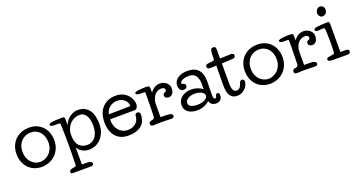

<svg xmlns="http://www.w3.org/2000/svg" viewBox="-46 -1340 4190 2243"><g transform="rotate(-20 2049.0 -218.5)"><path d="M500 -233Q500 -172 478 -126Q456 -80 421.5 -49.5Q387 -19 344 -4Q301 11 259 11Q208 11 166 -6.5Q124 -24 93.5 -56Q63 -88 46 -132.5Q29 -177 29 -230Q29 -282 46 -326.5Q63 -371 94.5 -403Q126 -435 170.5 -453.5Q215 -472 271 -472Q327 -472 369.5 -452.5Q412 -433 441 -400Q470 -367 485 -324Q500 -281 500 -233ZM270 -412Q237 -412 207 -400Q177 -388 154 -365Q131 -342 117.5 -308Q104 -274 104 -231Q104 -185 118.5 -151Q133 -117 156 -94.5Q179 -72 207 -61Q235 -50 261 -50Q287 -50 316 -61Q345 -72 370 -94.5Q395 -117 411 -152Q427 -187 427 -235Q427 -274 415.5 -306.5Q404 -339 383.5 -362.5Q363 -386 334 -399Q305 -412 270 -412Z M706 -346Q732 -407 779 -439Q826 -471 876 -471Q933 -471 969 -448Q1005 -425 1025 -390.5Q1045 -356 1052.5 -315Q1060 -274 1060 -238Q1060 -166 1037.5 -118.5Q1015 -71 983 -42Q951 -13 915.5 -1Q880 11 854 11Q821 11 796.5 3.5Q772 -4 754 -15.5Q736 -27 724.5 -41Q713 -55 706 -68V144H771Q797 144 814 153Q831 162 831 179Q831 193 820 197.5Q809 202 801 202H576Q570 202 559 199Q548 196 548 180Q548 165 563 156.5Q578 148 604 145Q616 144 622.5 142Q629 140 632 135Q635 130 635.5 118.5Q636 107 636 86Q636 66 636.5 47Q637 28 637.5 5Q638 -18 638.5 -49Q639 -80 639 -124Q639 -175 638.5 -212.5Q638 -250 637 -279.5Q636 -309 635.5 -331.5Q635 -354 635 -375Q635 -391 628.5 -394Q622 -397 601 -397H559Q553 -397 544.5 -397.5Q536 -398 528 -400.5Q520 -403 514.5 -407Q509 -411 509 -418Q509 -426 517 -432Q525 -438 545 -441.5Q565 -445 598 -447Q631 -449 681 -449Q695 -449 700.5 -442.5Q706 -436 706 -413ZM705 -219Q705 -185 711.5 -154.5Q718 -124 734.5 -100.5Q751 -77 779 -63Q807 -49 851 -49Q870 -49 893.5 -57.5Q917 -66 937.5 -87.5Q958 -109 972 -146Q986 -183 986 -240Q986 -264 982 -294Q978 -324 966 -349.5Q954 -375 931.5 -392.5Q909 -410 872 -410Q845 -410 815.5 -398Q786 -386 761.5 -362.5Q737 -339 721 -303Q705 -267 705 -219Z M1455 -303Q1472 -303 1472 -311Q1472 -326 1464 -344.5Q1456 -363 1440.5 -378.5Q1425 -394 1401 -404.5Q1377 -415 1345 -415Q1314 -415 1289 -404.5Q1264 -394 1246 -377.5Q1228 -361 1217 -340.5Q1206 -320 1202 -299ZM1198 -239Q1197 -234 1196.5 -228.5Q1196 -223 1196 -218Q1196 -188 1206 -158Q1216 -128 1235.5 -104Q1255 -80 1283.5 -65.5Q1312 -51 1349 -51Q1388 -51 1415 -63Q1442 -75 1458.5 -93.5Q1475 -112 1482.5 -133.5Q1490 -155 1490 -173Q1490 -181 1496.5 -193Q1503 -205 1524 -205Q1536 -205 1545 -196.5Q1554 -188 1554 -173Q1554 -138 1543.5 -104.5Q1533 -71 1508 -45Q1483 -19 1440 -3Q1397 13 1333 13Q1281 13 1241.5 -4.5Q1202 -22 1175 -54Q1148 -86 1134.5 -129.5Q1121 -173 1121 -226Q1121 -284 1137 -331Q1153 -378 1183 -410Q1213 -442 1255 -459.5Q1297 -477 1348 -477Q1403 -477 1441 -457.5Q1479 -438 1502 -410.5Q1525 -383 1535 -353.5Q1545 -324 1545 -304Q1545 -281 1534 -261Q1523 -241 1503 -241Q1472 -241 1429.5 -240.5Q1387 -240 1339 -240Q1329 -240 1310 -240Q1291 -240 1270 -239.5Q1249 -239 1229.5 -239Q1210 -239 1198 -239Z M1996 -336Q1996 -319 1992.5 -303Q1989 -287 1981 -274.5Q1973 -262 1960 -254Q1947 -246 1927 -246Q1910 -246 1895.5 -255.5Q1881 -265 1881 -285Q1881 -300 1887.5 -306.5Q1894 -313 1902.5 -316.5Q1911 -320 1917.5 -324Q1924 -328 1924 -339Q1924 -358 1911 -365.5Q1898 -373 1878 -373Q1860 -373 1839 -365Q1818 -357 1800 -338Q1782 -319 1770 -288.5Q1758 -258 1758 -213V-61H1812Q1864 -61 1885 -52.5Q1906 -44 1906 -27Q1906 0 1876 0Q1861 0 1843 -0.5Q1825 -1 1806.5 -1.5Q1788 -2 1770 -2.5Q1752 -3 1738 -3Q1723 -3 1712 -2.5Q1701 -2 1690.5 -1.5Q1680 -1 1669.5 -0.5Q1659 0 1645 0Q1629 0 1621 -8.5Q1613 -17 1613 -28Q1613 -39 1620.5 -49Q1628 -59 1645 -61Q1669 -64 1676.5 -72.5Q1684 -81 1685 -95Q1686 -108 1686.5 -128.5Q1687 -149 1688 -182.5Q1689 -216 1689.5 -265Q1690 -314 1690 -386Q1690 -400 1675 -400H1626Q1601 -400 1588.5 -407.5Q1576 -415 1576 -423Q1576 -432 1591.5 -437.5Q1607 -443 1629 -446Q1651 -449 1676 -450Q1701 -451 1719 -451Q1745 -451 1754 -445Q1763 -439 1763 -413V-364Q1787 -399 1818 -416.5Q1849 -434 1884 -434Q1909 -434 1929.5 -425.5Q1950 -417 1965 -403.5Q1980 -390 1988 -372.5Q1996 -355 1996 -336Z M2343 -224Q2343 -235 2343.5 -245.5Q2344 -256 2344 -261Q2344 -327 2316.5 -364.5Q2289 -402 2229 -402Q2212 -402 2193 -398.5Q2174 -395 2158.5 -388.5Q2143 -382 2132.5 -372.5Q2122 -363 2122 -351Q2122 -343 2127 -340.5Q2132 -338 2142 -336Q2149 -335 2158 -328Q2167 -321 2167 -305Q2167 -288 2155 -278.5Q2143 -269 2123 -269Q2092 -269 2079 -291Q2066 -313 2066 -339Q2066 -393 2112 -427.5Q2158 -462 2237 -462Q2414 -462 2414 -267Q2414 -256 2413.5 -238Q2413 -220 2412.5 -199.5Q2412 -179 2411.5 -158.5Q2411 -138 2411 -123Q2411 -77 2415 -63Q2419 -49 2433 -49Q2444 -49 2447.5 -56Q2451 -63 2453 -76Q2454 -82 2460 -90Q2466 -98 2480 -98Q2493 -98 2497 -88Q2501 -78 2501 -65Q2501 -44 2494.5 -29.5Q2488 -15 2477 -6Q2466 3 2452.5 7Q2439 11 2424 11Q2397 11 2375.5 -2.5Q2354 -16 2345 -48Q2313 -19 2274.5 -4Q2236 11 2189 11Q2119 11 2077.5 -21Q2036 -53 2036 -107Q2036 -136 2048 -161Q2060 -186 2082 -204Q2104 -222 2134.5 -232.5Q2165 -243 2203 -243Q2280 -243 2343 -197ZM2107 -108Q2107 -78 2138 -63.5Q2169 -49 2212 -49Q2239 -49 2262.5 -54.5Q2286 -60 2304 -69Q2322 -78 2332.5 -90.5Q2343 -103 2343 -118Q2343 -132 2334 -144Q2325 -156 2309 -164.5Q2293 -173 2272.5 -178Q2252 -183 2228 -183Q2202 -183 2180 -177.5Q2158 -172 2142 -162Q2126 -152 2116.5 -138Q2107 -124 2107 -108Z M2576 -404Q2557 -404 2533 -403Q2509 -402 2491 -402Q2485 -402 2473.5 -408Q2462 -414 2462 -432Q2462 -446 2472 -452.5Q2482 -459 2496 -461L2547 -466Q2567 -468 2571 -475.5Q2575 -483 2575 -500Q2575 -521 2575.5 -545.5Q2576 -570 2581 -590Q2586 -610 2597 -614Q2608 -618 2613 -618Q2626 -618 2636 -611.5Q2646 -605 2646 -575V-468Q2653 -468 2673 -468.5Q2693 -469 2715.5 -470Q2738 -471 2757 -471.5Q2776 -472 2782 -472Q2794 -472 2806 -465.5Q2818 -459 2818 -443Q2818 -429 2809 -422.5Q2800 -416 2791 -414Q2755 -410 2717.5 -409Q2680 -408 2646 -406V-152Q2646 -136 2648 -118Q2650 -100 2655.5 -84.5Q2661 -69 2671.5 -59Q2682 -49 2700 -49Q2716 -49 2726 -54.5Q2736 -60 2743 -68Q2750 -76 2754 -85Q2758 -94 2761 -102Q2764 -110 2766.5 -118Q2769 -126 2773 -132.5Q2777 -139 2784 -143Q2791 -147 2803 -147Q2811 -147 2816 -143Q2821 -139 2823.5 -134Q2826 -129 2827 -124Q2828 -119 2828 -117Q2828 -103 2820 -81Q2812 -59 2794.5 -38.5Q2777 -18 2750 -3.5Q2723 11 2686 11Q2629 11 2602 -30Q2592 -45 2586.5 -62.5Q2581 -80 2578 -98.5Q2575 -117 2574.5 -134Q2574 -151 2574 -165Z M3338 -233Q3338 -172 3316 -126Q3294 -80 3259.5 -49.5Q3225 -19 3182 -4Q3139 11 3097 11Q3046 11 3004 -6.5Q2962 -24 2931.5 -56Q2901 -88 2884 -132.5Q2867 -177 2867 -230Q2867 -282 2884 -326.5Q2901 -371 2932.5 -403Q2964 -435 3008.5 -453.5Q3053 -472 3109 -472Q3165 -472 3207.5 -452.5Q3250 -433 3279 -400Q3308 -367 3323 -324Q3338 -281 3338 -233ZM3108 -412Q3075 -412 3045 -400Q3015 -388 2992 -365Q2969 -342 2955.5 -308Q2942 -274 2942 -231Q2942 -185 2956.5 -151Q2971 -117 2994 -94.5Q3017 -72 3045 -61Q3073 -50 3099 -50Q3125 -50 3154 -61Q3183 -72 3208 -94.5Q3233 -117 3249 -152Q3265 -187 3265 -235Q3265 -274 3253.5 -306.5Q3242 -339 3221.5 -362.5Q3201 -386 3172 -399Q3143 -412 3108 -412Z M3781 -336Q3781 -319 3777.5 -303Q3774 -287 3766 -274.5Q3758 -262 3745 -254Q3732 -246 3712 -246Q3695 -246 3680.5 -255.5Q3666 -265 3666 -285Q3666 -300 3672.5 -306.5Q3679 -313 3687.5 -316.5Q3696 -320 3702.5 -324Q3709 -328 3709 -339Q3709 -358 3696 -365.5Q3683 -373 3663 -373Q3645 -373 3624 -365Q3603 -357 3585 -338Q3567 -319 3555 -288.5Q3543 -258 3543 -213V-61H3597Q3649 -61 3670 -52.5Q3691 -44 3691 -27Q3691 0 3661 0Q3646 0 3628 -0.5Q3610 -1 3591.5 -1.5Q3573 -2 3555 -2.5Q3537 -3 3523 -3Q3508 -3 3497 -2.5Q3486 -2 3475.5 -1.5Q3465 -1 3454.5 -0.5Q3444 0 3430 0Q3414 0 3406 -8.5Q3398 -17 3398 -28Q3398 -39 3405.5 -49Q3413 -59 3430 -61Q3454 -64 3461.5 -72.5Q3469 -81 3470 -95Q3471 -108 3471.5 -128.5Q3472 -149 3473 -182.5Q3474 -216 3474.5 -265Q3475 -314 3475 -386Q3475 -400 3460 -400H3411Q3386 -400 3373.5 -407.5Q3361 -415 3361 -423Q3361 -432 3376.5 -437.5Q3392 -443 3414 -446Q3436 -449 3461 -450Q3486 -451 3504 -451Q3530 -451 3539 -445Q3548 -439 3548 -413V-364Q3572 -399 3603 -416.5Q3634 -434 3669 -434Q3694 -434 3714.5 -425.5Q3735 -417 3750 -403.5Q3765 -390 3773 -372.5Q3781 -355 3781 -336Z M3993 -58H4050Q4072 -58 4085 -53Q4098 -48 4098 -28Q4098 -15 4089 -7.5Q4080 0 4068 0H3889Q3877 0 3864.5 -0.5Q3852 -1 3842.5 -3.5Q3833 -6 3826.5 -11.5Q3820 -17 3820 -27Q3820 -36 3824 -41Q3828 -46 3836 -48.5Q3844 -51 3854.5 -52.5Q3865 -54 3879 -56Q3901 -59 3909 -62.5Q3917 -66 3919 -77Q3922 -109 3922.5 -146.5Q3923 -184 3923 -213Q3923 -251 3922 -286Q3921 -321 3919 -359Q3918 -371 3915 -378.5Q3912 -386 3904 -386Q3900 -386 3888.5 -385Q3877 -384 3864.5 -383.5Q3852 -383 3841 -382Q3830 -381 3826 -381Q3818 -381 3808 -386Q3798 -391 3798 -397Q3798 -409 3803 -415Q3808 -421 3817.5 -424Q3827 -427 3840.5 -428Q3854 -429 3871 -431Q3884 -432 3899 -433Q3914 -434 3928.5 -435Q3943 -436 3955 -436Q3967 -436 3975 -436Q3987 -436 3990 -426.5Q3993 -417 3993 -401ZM3892 -580Q3892 -587 3895.5 -597.5Q3899 -608 3905.5 -617Q3912 -626 3923 -632.5Q3934 -639 3949 -639Q3969 -639 3984 -624.5Q3999 -610 3999 -584Q3999 -548 3979.5 -534Q3960 -520 3942 -520Q3921 -520 3906.5 -537Q3892 -554 3892 -580Z"/></g></svg>

Font: Life Savers
Style: Bold
Weight: 700
Designer: Pablo Impallari, Rodrigo Fuenzalida, Brenda Gallo
Foundry: Pablo Impallari, Rodrigo Fuenzalida, Brenda Gallo
Version: Version 3.001; ttfautohint (v0.95) -l 8 -r 50 -G 200 -x 14 -